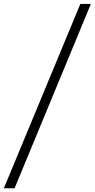

<svg xmlns="http://www.w3.org/2000/svg" viewBox="-67 -832 492 998"><path d="M350.6 -811.5H405.3L8.8 146.5H-46.9Z"/></svg>

Font: Reddit Sans Fudge Light
Style: Regular
Weight: 300
Designer: Stephen Hutchings
Foundry: Reddit
Version: Version 1.013